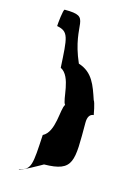

<svg xmlns="http://www.w3.org/2000/svg" viewBox="-117 -780 611 888"><g transform="rotate(15 188.0 -336.0)"><path d="M65 47C65 58 172 -4 172 -4C313 -6 307 -54 307 -240C307 -268 317 -283 335 -284C335 -284 325 -342 317 -351C295 -416 277 -474 207 -496C127 -678 216 -720 79 -720C72 -720 65 -648 65 -638C123 -627 123 -600 131 -456C187 -428 177 -314 195 -295C177 -274 187 -162 131 -134C123 10 123 36 65 47Z"/></g></svg>

Font: Ampere
Style: Ext
Weight: 400
Version: Version 1